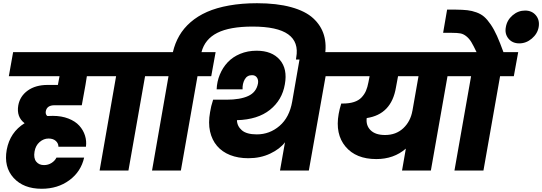

<svg xmlns="http://www.w3.org/2000/svg" viewBox="-20 -1066 3388 1200"><path d="M505.9 -81.1Q485.8 7.3 413.3 60.5Q340.8 113.8 240.2 113.8Q127 113.8 64.9 45.7Q2.9 -22.5 22 -129.9Q42.5 -239.7 133.8 -295.9Q82 -335 94.2 -407.2Q104.5 -464.8 153.3 -500Q202.1 -535.2 277.8 -535.2H341.8L352.1 -589.8H35.2L62 -740.2H673.8L647.9 -589.8H522.9L514.2 -535.2L491.2 -408.2H320.8Q272.9 -408.2 266.1 -370.1Q263.2 -350.6 275.9 -340.8Q287.1 -341.8 310.1 -341.8Q364.7 -341.8 407.7 -325Q450.7 -308.1 475.6 -280.5Q500.5 -252.9 511.2 -218.8Q522 -184.6 517.1 -148.9H345.2Q345.2 -170.4 328.6 -185.3Q312 -200.2 283.2 -200.2Q252.9 -200.2 227.5 -178.2Q202.1 -156.2 195.8 -118.2Q189 -77.6 206.3 -55.9Q223.6 -34.2 254.9 -34.2Q281.2 -34.2 302.2 -47.6Q323.2 -61 333 -81.1Z M602.5 0 705.6 -589.8H617.7L644.5 -740.2H999.5L972.7 -589.8H886.7L782.7 0Z M1214.4 -589.8 1110.4 0H930.2L1033.2 -589.8H945.3L972.2 -740.2H1060.5Q1073.7 -796.4 1100.6 -842.8Q1127.4 -889.2 1171.1 -927.2Q1214.8 -965.3 1273.9 -991.5Q1333 -1017.6 1412.1 -1031.7Q1491.2 -1045.9 1586.4 -1045.9Q1710.4 -1045.9 1799.8 -1021.2Q1889.2 -996.6 1938.2 -951.2Q1987.3 -905.8 2004.9 -845.7Q2022.5 -785.6 2009.3 -710.9L2006.3 -693.8H1829.6L1831.5 -707Q1848.6 -803.2 1781 -851.6Q1713.4 -899.9 1558.6 -899.9Q1416 -899.9 1338.1 -860.6Q1260.3 -821.3 1239.3 -740.2H1327.6L1300.3 -589.8Z M1730 0 1761.2 -176.8Q1729.5 -134.8 1668.7 -106Q1607.9 -77.1 1532.2 -77.1Q1468.3 -77.1 1418.2 -96.9Q1368.2 -116.7 1336.4 -154.1Q1304.7 -191.4 1292.7 -244.6Q1280.8 -297.9 1293 -365.2Q1298.3 -401.4 1312 -442.9H1396Q1481 -442.9 1531.5 -466.1Q1582 -489.3 1592.3 -543.9Q1596.2 -565.9 1585.9 -581.1Q1575.7 -596.2 1555.2 -596.2Q1524.4 -596.2 1509.5 -569.6Q1494.6 -543 1496.1 -507.8H1334Q1335.9 -556.2 1353.8 -599.6Q1371.6 -643.1 1402.8 -676.5Q1434.1 -710 1481 -729.5Q1527.8 -749 1584 -749Q1679.7 -749 1728.8 -692.1Q1777.8 -635.3 1760.3 -539.1Q1743.7 -440.9 1667.2 -379.6Q1590.8 -318.4 1460.9 -314.9Q1461.9 -277.3 1491.7 -251.7Q1521.5 -226.1 1585 -226.1Q1665.5 -226.1 1727.3 -279.3Q1789.1 -332.5 1806.2 -431.2L1859.9 -740.2H2127.9L2102.1 -589.8H2015.1L1910.2 0Z M2386.7 -222.2Q2455.1 -222.2 2500.5 -264.6Q2545.9 -307.1 2557.6 -374V-373L2595.7 -589.8H2467.8L2454.6 -519Q2426.3 -351.1 2272 -328.1Q2266.1 -282.2 2296.1 -252.2Q2326.2 -222.2 2386.7 -222.2ZM2072.8 -589.8 2099.6 -740.2H2890.6L2863.8 -589.8H2776.9L2672.9 0H2492.7L2516.6 -137.2Q2441.4 -71.8 2332 -71.8Q2204.6 -71.8 2139.4 -149.9Q2074.2 -228 2096.7 -354Q2102.1 -384.8 2112.8 -418.9H2122.1Q2163.1 -418.9 2192.4 -428.5Q2221.7 -438 2239.5 -456.8Q2257.3 -475.6 2267.1 -498Q2276.9 -520.5 2282.7 -551.8L2290 -589.8Z M3001.5 0H2820.3L2924.3 -589.8H2836.4L2863.3 -740.2H2958.5Q2938.5 -782.2 2925.5 -803.5Q2912.6 -824.7 2894.8 -839.1Q2877 -853.5 2857.7 -857.2Q2838.4 -860.8 2804.7 -860.8H2749.5L2774.4 -1005.9H2827.6Q2871.6 -1005.4 2900.6 -1002.2Q2929.7 -999 2958.3 -988.5Q2986.8 -978 3006.3 -960.9Q3025.9 -943.8 3046.9 -913.1Q3067.9 -882.3 3086.2 -841.6Q3104.5 -800.8 3126.5 -740.2H3218.8L3191.4 -589.8H3105.5ZM3225.6 -794.9Q3182.1 -794.9 3157.7 -825Q3133.3 -855 3141.6 -897Q3148.9 -940.4 3183.6 -970.2Q3218.3 -1000 3261.7 -1000Q3304.7 -1000 3329.3 -970.2Q3354 -940.4 3346.7 -897Q3339.4 -855 3304 -825Q3268.6 -794.9 3225.6 -794.9Z"/></svg>

Font: Poppins ExtraBold
Style: Italic
Weight: 800
Italic angle: -10°
Designer: Ninad Kale (Devanagari), Jonny Pinhorn (Latin)
Foundry: Indian Type Foundry
Version: Version 3.200;PS 1.000;hotconv 16.6.54;makeotf.lib2.5.65590